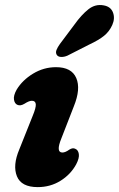

<svg xmlns="http://www.w3.org/2000/svg" viewBox="-20 -735 475 766"><path d="M229 -126.5Q240.5 -126.5 256.5 -138Q270.5 -147 281 -141Q292 -136.5 294.5 -120.5Q297 -104.5 284 -79.5Q262 -39 221.5 -13.8Q181 11.5 130.5 11.5Q65 11.5 47.5 -31.8Q30 -75 57 -139L110.5 -273Q124 -305.5 122.8 -319.2Q121.5 -333 107 -333Q96 -333 77.5 -321Q61.5 -311.5 50 -316.5Q38.5 -321 35.8 -337.2Q33 -353.5 46.5 -377.5Q69.5 -415.5 112 -441.2Q154.5 -467 203.5 -467Q265.5 -467 284.2 -423.8Q303 -380.5 274.5 -310.5L224.5 -182Q202 -126.5 229 -126.5ZM277 -637Q304.5 -675.5 332.5 -697.8Q360.5 -720 394 -713.5Q422 -708.5 430.8 -685Q439.5 -661.5 428 -635.5Q416.5 -609.5 395.2 -592.2Q374 -575 335.5 -557L249 -513Q236.5 -507.5 224.2 -507.8Q212 -508 206.5 -516Q201 -525 205.5 -536Q210 -547 219 -559.5Z"/></svg>

Font: Fraunces 72pt S100
Style: Bold Italic
Weight: 700
Italic angle: -16°
Version: Version 1.000; ttfautohint (v1.8.3)